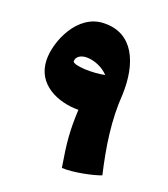

<svg xmlns="http://www.w3.org/2000/svg" viewBox="-113 -663 657 752"><g transform="rotate(20 215.0 -287.5)"><path d="M356 -344C361 -476 314 -585 194 -582C84 -581 28 -447 30 -370C32 -269 129 -228 214 -229C210 -140 214 -95 231 7C278 10 361 -8 390 -20C365 -128 348 -235 356 -344ZM184 -387C153 -389 137 -393 132 -400C130 -421 152 -434 178 -433C209 -432 244 -417 266 -393C242 -388 213 -386 184 -387Z"/></g></svg>

Font: FilmFarsi Display
Style: Regular
Weight: 400
Designer: Borna Izadpanah
Foundry: Borna Izadpanah
Version: Version 1.000;PS 001.000;hotconv 1.0.88;makeotf.lib2.5.64775